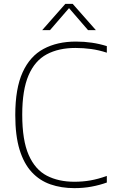

<svg xmlns="http://www.w3.org/2000/svg" viewBox="-20 -964 590 993"><path d="M364.5 9Q297 9 241 -10.5Q185 -30 144.2 -73.8Q103.5 -117.5 81.2 -190Q59 -262.5 59 -369Q59 -506.5 97 -590Q135 -673.5 205.5 -711.2Q276 -749 372.5 -749Q415.5 -749 454.8 -743.2Q494 -737.5 532.5 -725.5V-691.5Q491.5 -705 451.5 -710.5Q411.5 -716 370 -716Q283.5 -716 222 -683.2Q160.5 -650.5 127.8 -574.8Q95 -499 95 -371Q95 -238 128.5 -162.2Q162 -86.5 222.5 -55.2Q283 -24 364.5 -24Q407.5 -24 446.8 -30.8Q486 -37.5 532.5 -54V-20Q495 -6.5 453.5 1.2Q412 9 364.5 9ZM198 -808 318 -944H356L476 -808H435.5L330.5 -929.5H343.5L238.5 -808Z"/></svg>

Font: Encode Sans SC Thin
Style: Regular
Weight: 250
Designer: Multiple Designers
Foundry: Impallari Type
Version: Version 3.002